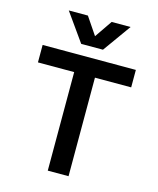

<svg xmlns="http://www.w3.org/2000/svg" viewBox="-134 -1024 918 1116"><g transform="rotate(15 325.0 -465.5)"><path d="M262 0V-593H44V-698H605V-593H387V0ZM139 -931H254L325 -826L397 -931H511L390 -762H259Z"/></g></svg>

Font: Azeret Mono Thin Medium
Style: Regular
Weight: 500
Version: Version 1.002